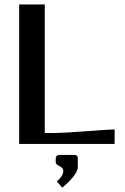

<svg xmlns="http://www.w3.org/2000/svg" viewBox="-20 -653 565 871"><path d="M333 64.9V104Q333 124.5 309.8 151.9Q286.6 179.2 262.2 198.2L237.8 169.9Q267.1 144.5 267.1 123Q267.1 115.2 261.7 109.4Q256.3 103.5 250 100.6Q243.7 97.7 238.3 93.5Q232.9 89.4 232.9 85V64.9Q232.9 49.8 252.9 49.8H312Q325.7 49.8 329.3 53.5Q333 57.1 333 64.9ZM66.9 0V-632.8H183.1V-49.8H233.9Q266.1 -49.8 373.8 -57.9Q481.4 -65.9 500 -65.9V0Z"/></svg>

Font: Resagokr
Style: Bold
Weight: 600
Designer: gluk
Foundry: gluk
Version: Version 0.95